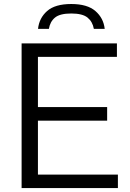

<svg xmlns="http://www.w3.org/2000/svg" viewBox="-20 -962 666 982"><path d="M90.5 0V-740H578V-671H174V-414.5H528V-345H174V-69H583V0ZM174.5 -814.5Q180.5 -870 221.2 -905.8Q262 -941.5 344.5 -941.5Q426.5 -941.5 468 -905.5Q509.5 -869.5 515.5 -814.5H460Q453.5 -851 427.8 -872Q402 -893 344.5 -893Q286.5 -893 261.2 -872Q236 -851 230 -814.5Z"/></svg>

Font: Encode Sans SemiExpanded SemiExpanded
Style: Regular
Weight: 400
Width: 6
Designer: Multiple Designers
Foundry: Impallari Type
Version: Version 3.000; ttfautohint (v1.8.3) -l 8 -r 50 -G 200 -x 14 